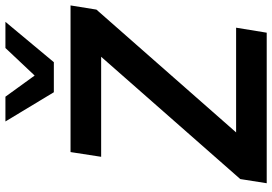

<svg xmlns="http://www.w3.org/2000/svg" viewBox="-164 -814 979 690"><g transform="rotate(-90 325.0 -469.5)"><path d="M11 0 26 -95 505 -640 511 -595H106L123 -705H650L635 -612L155 -66L149 -110H570L552 0ZM338 -765 233 -939H322L398 -834L497 -939H591L446 -765Z"/></g></svg>

Font: Nunito Sans 10pt
Style: Bold Italic
Weight: 700
Italic angle: -9°
Designer: Vernon Adams
Foundry: Vernon Adams
Version: Version 3.101;gftools[0.9.27]